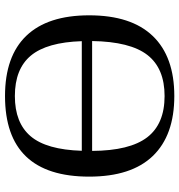

<svg xmlns="http://www.w3.org/2000/svg" viewBox="5 -707 712 762"><g transform="rotate(-90 361.0 -326.0)"><path d="M41 -328.1Q41 -662.1 360.8 -662.1Q519 -662.1 600.1 -577.4Q681.2 -492.7 681.2 -328.1Q681.2 -161.1 599.1 -75.7Q517.1 9.8 360.8 9.8Q205.1 9.8 123 -75.4Q41 -160.6 41 -328.1ZM360.8 -28.8Q470.7 -28.8 523.7 -96.9Q576.7 -165 579.1 -316.4H143.1Q144 -167 197 -97.9Q250 -28.8 360.8 -28.8ZM360.8 -623Q254.4 -623 201.2 -560.3Q147.9 -497.6 143.6 -357.4H578.6Q574.2 -496.1 521.2 -559.6Q468.3 -623 360.8 -623Z"/></g></svg>

Font: Tinos
Style: Regular
Weight: 400
Designer: Steve Matteson
Foundry: Monotype Imaging Inc.
Version: Version 1.23